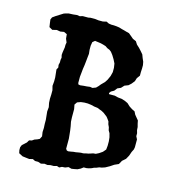

<svg xmlns="http://www.w3.org/2000/svg" viewBox="-108 -797 804 899"><g transform="rotate(15 294.0 -348.0)"><path d="M281 -705 298 -709 310 -703 323 -701H335L348 -700L362 -698L375 -694L387 -691L401 -687L413 -684L425 -674L438 -663L454 -656L463 -642L476 -630L488 -617L499 -604L505 -588L512 -572L515 -556V-540L514 -522V-505L503 -490L498 -474L486 -459L474 -448L456 -441L443 -427L427 -420L416 -406L402 -398L395 -389L397 -384H425L441 -380L460 -378L476 -373L491 -366L505 -353L519 -344L533 -337L540 -323L549 -312L559 -300L562 -285L566 -270L567 -255L571 -241V-227L578 -213V-175L576 -164L569 -150L562 -130L552 -112L536 -98L526 -80L506 -71L488 -59L468 -48L453 -43L441 -41L429 -36L418 -33L408 -28L395 -24L384 -22H371L359 -13L345 -6L330 -3L317 -1L302 -5L287 1L272 2L260 8L248 4L234 8H218L204 11L189 9L173 13L158 8H143L131 2L114 6L97 4L81 2L62 -8L59 -22V-36L64 -48L84 -66L91 -78L104 -81L114 -88L128 -93L138 -98L145 -112L142 -132L143 -152L142 -172V-191L138 -231L140 -252L136 -272L135 -292L136 -312V-333L131 -353L133 -375V-394L129 -432L135 -443L133 -455L136 -468V-481L138 -491L135 -504L136 -516L140 -542V-554L142 -566L135 -583L133 -604L118 -611L100 -608L83 -611L62 -606L46 -615L43 -635L41 -651L46 -662L60 -672L79 -684L95 -694L116 -700L138 -701L156 -703L170 -701L183 -705H210L220 -707H244L260 -705ZM269 -608 258 -599 255 -581V-561L257 -542L255 -524L253 -504L251 -486L248 -466L246 -446L244 -427V-398L246 -391L255 -389L272 -391L287 -392L302 -394L314 -392L330 -398L340 -408L348 -418L364 -434L373 -448L382 -468L387 -488V-509L384 -529L375 -547L364 -565L354 -578L345 -585L333 -590L323 -597L310 -601L298 -604L284 -606ZM296 -316 279 -314 262 -308 253 -295 257 -274V-234L258 -213L262 -193L265 -173L267 -154L269 -134V-85L274 -78L281 -76L295 -78L305 -80L317 -81L328 -83L341 -85H352L364 -88L375 -90L385 -93L397 -97L409 -98L423 -105L439 -116L451 -130L453 -149V-170L451 -189L446 -208L439 -220L436 -234L430 -247L427 -260L420 -270L413 -279L395 -293L384 -299L371 -304L361 -308L345 -310L328 -314L312 -316Z"/></g></svg>

Font: Tagesschrift
Style: Regular
Weight: 400
Designer: Yanone
Version: Version 2.000; ttfautohint (v1.8.4.7-5d5b)